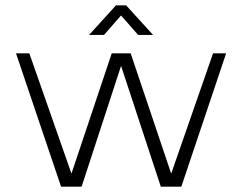

<svg xmlns="http://www.w3.org/2000/svg" viewBox="-20 -700 908 720"><path d="M828 -500 660 0H583L434 -453L286 0H209L40 -500H90L248 -49L399 -500H470L622 -49L779 -500ZM314 -569 415 -680H453L554 -569H498L434 -642L370 -569Z"/></svg>

Font: Kulim Park ExtraLight
Style: Regular
Weight: 275
Designer: Noponies / Dale Sattler
Foundry: Noponies
Version: Version 1.000; ttfautohint (v1.8.3)